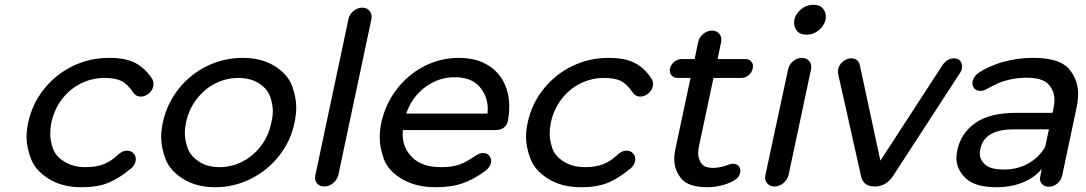

<svg xmlns="http://www.w3.org/2000/svg" viewBox="-20 -777 4540 803"><path d="M321 6Q240 6 184 -29Q128 -64 109.5 -113Q91 -162 91 -204Q91 -233 98 -265Q115 -343 164 -404.5Q213 -466 284 -500.5Q355 -535 436 -535Q508 -535 549 -512Q590 -489 617 -446Q625 -432 620.5 -414Q616 -396 600 -384Q584 -373 569 -373Q549 -373 538 -389Q513 -426 487.5 -438.5Q462 -451 417 -451Q365 -451 318.5 -428Q272 -405 239.5 -362.5Q207 -320 195 -265Q190 -240 190 -217Q190 -190 201 -157Q212 -124 249 -101Q286 -78 338 -78Q383 -78 414.5 -90.5Q446 -103 476 -132Q493 -147 511 -147Q529 -147 539 -135Q550 -123 547.5 -105.5Q545 -88 530 -74Q526 -70 523 -69Q482 -34 439 -15Q393 6 321 6Z M880 6Q801 6 745.5 -29Q690 -64 672 -112.5Q654 -161 654 -203Q654 -233 661 -265Q678 -343 726.5 -404.5Q775 -466 845.5 -500.5Q916 -535 995 -535Q1074 -535 1129 -500.5Q1184 -466 1201.5 -417.5Q1219 -369 1219 -329Q1219 -299 1212 -265Q1196 -187 1147.5 -125.5Q1099 -64 1029 -29Q959 6 880 6ZM898 -78Q949 -78 994.5 -101.5Q1040 -125 1072 -167.5Q1104 -210 1115 -265Q1121 -290 1121 -313Q1121 -340 1110 -372.5Q1099 -405 1063.5 -428Q1028 -451 977 -451Q926 -451 880.5 -428Q835 -405 802.5 -362.5Q770 -320 758 -265Q753 -241 753 -220Q753 -192 764.5 -158.5Q776 -125 811.5 -101.5Q847 -78 898 -78Z M1438 -700Q1443 -719 1459.5 -732Q1476 -745 1495 -745Q1514 -745 1525 -732Q1536 -719 1534 -700L1395 -45Q1390 -25 1373 -11Q1356 3 1336 3Q1316 3 1305 -11Q1294 -25 1299 -45Z M2105 -275Q2097 -233 2052 -233H1665Q1664 -225 1664 -216Q1664 -158 1705 -118Q1746 -78 1824 -78Q1848 -78 1866.5 -80.5Q1885 -83 1902 -89Q1919 -95 1936 -105Q1953 -115 1974 -129Q1988 -137 2000 -137Q2021 -137 2030 -120Q2038 -106 2031.5 -89.5Q2025 -73 2009 -62Q1961 -26 1916 -11Q1869 6 1803 6Q1719 6 1661 -28.5Q1603 -63 1585.5 -112Q1568 -161 1568 -202Q1568 -232 1575 -265Q1592 -342 1639.5 -404Q1687 -466 1755 -500.5Q1823 -535 1899 -535Q1975 -535 2027 -500.5Q2079 -466 2099 -404Q2110 -370 2110 -331Q2110 -304 2105 -275ZM1882 -454Q1813 -454 1757.5 -412Q1702 -370 1679 -302H2019Q2020 -311 2020 -320Q2020 -375 1985.5 -414.5Q1951 -454 1882 -454Z M2410 6Q2329 6 2273 -29Q2217 -64 2198.5 -113Q2180 -162 2180 -204Q2180 -233 2187 -265Q2204 -343 2253 -404.5Q2302 -466 2373 -500.5Q2444 -535 2525 -535Q2597 -535 2638 -512Q2679 -489 2706 -446Q2714 -432 2709.5 -414Q2705 -396 2689 -384Q2673 -373 2658 -373Q2638 -373 2627 -389Q2602 -426 2576.5 -438.5Q2551 -451 2506 -451Q2454 -451 2407.5 -428Q2361 -405 2328.5 -362.5Q2296 -320 2284 -265Q2279 -240 2279 -217Q2279 -190 2290 -157Q2301 -124 2338 -101Q2375 -78 2427 -78Q2472 -78 2503.5 -90.5Q2535 -103 2565 -132Q2582 -147 2600 -147Q2618 -147 2628 -135Q2639 -123 2636.5 -105.5Q2634 -88 2619 -74Q2615 -70 2612 -69Q2571 -34 2528 -15Q2482 6 2410 6Z M3054 -25Q3038 -13 3005 -3.5Q2972 6 2939 6Q2859 6 2829.5 -30Q2800 -66 2800 -112Q2800 -134 2806 -160L2868 -451H2814Q2797 -451 2788 -462.5Q2779 -474 2782 -491Q2786 -507 2800 -518.5Q2814 -530 2831 -530H2885L2900 -601Q2904 -621 2921 -635Q2938 -649 2958 -649Q2978 -649 2989 -635Q3000 -621 2996 -601L2981 -530H3097Q3114 -530 3123 -518.5Q3132 -507 3128 -491Q3125 -474 3111 -462.5Q3097 -451 3080 -451H2964L2903 -164Q2900 -149 2900 -136Q2900 -113 2913 -94Q2926 -75 2961 -75Q2964 -75 2967 -75Q2984 -76 2998 -79Q3012 -82 3029 -89Q3038 -92 3045 -92Q3056 -92 3064 -87Q3072 -82 3075 -73Q3079 -60 3073 -46.5Q3067 -33 3054 -25ZM3029 -89Q3029 -89 3029 -89Q3029 -89 3029 -89Q3029 -89 3029 -89Q3029 -89 3029 -89Z M3278 -45Q3273 -25 3256 -11Q3239 3 3219 3Q3200 3 3188.5 -10.5Q3177 -24 3181 -44L3276 -487Q3280 -507 3297 -521Q3314 -535 3334 -535Q3354 -535 3365 -521Q3376 -507 3372 -487ZM3354 -632Q3326 -632 3313.5 -647.5Q3301 -663 3301 -681Q3301 -687 3302 -694Q3308 -720 3330.5 -738.5Q3353 -757 3381 -757Q3409 -757 3421.5 -741.5Q3434 -726 3434 -709Q3434 -703 3433 -696Q3427 -669 3404.5 -650.5Q3382 -632 3354 -632Z M3486 -465Q3481 -484 3491 -502.5Q3501 -521 3521 -529Q3530 -533 3540 -533Q3569 -533 3576 -505L3662 -105L3922 -505Q3930 -517 3942.5 -525Q3955 -533 3969 -533Q3997 -533 4003 -507Q4006 -490 3997 -475L3715 -41Q3686 3 3638 3Q3590 3 3581 -41Z M4300 -535Q4410 -535 4449.5 -490Q4489 -445 4489 -385Q4489 -355 4481 -320L4422 -41Q4417 -22 4401.5 -9Q4386 4 4367 4Q4347 4 4336.5 -9Q4326 -22 4331 -41L4337 -70Q4305 -33 4256.5 -13.5Q4208 6 4147 6Q4058 6 4019 -31.5Q3980 -69 3980 -116Q3980 -132 3984 -150Q3999 -220 4059 -262.5Q4119 -305 4230 -305H4382L4386 -324Q4390 -343 4390 -360Q4390 -396 4365.5 -424Q4341 -452 4271 -452Q4224 -452 4176 -437Q4155 -430 4138 -421Q4121 -412 4102 -402Q4093 -397 4081 -397Q4057 -397 4049 -417Q4044 -429 4049.5 -443Q4055 -457 4066 -467Q4076 -475 4090 -483Q4104 -491 4119 -497.5Q4134 -504 4148.5 -509.5Q4163 -515 4175 -518Q4236 -535 4300 -535ZM4179 -68Q4234 -68 4279 -92.5Q4324 -117 4351 -162L4367 -236H4219Q4097 -236 4080 -154Q4078 -144 4078 -135Q4078 -108 4101 -88Q4124 -68 4179 -68Z"/></svg>

Font: Sepalumica Med
Style: Italic
Weight: 500
Italic angle: -12°
Designer: Julieta Ulanovsky
Foundry: Julieta Ulanovsky
Version: Version 7.200